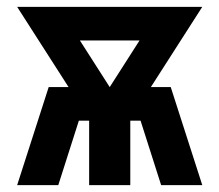

<svg xmlns="http://www.w3.org/2000/svg" viewBox="-20 -540 640 560"><path d="M30 0 122 -286H180L30 -520H570L420 -286H478L570 0H450L390 -188H360V0H240V-188H210L150 0ZM300 -286 387 -422H213Z"/></svg>

Font: Iosevka Aile Heavy
Style: Regular
Weight: 900
Designer: Belleve Invis
Foundry: Belleve Invis
Version: Version 31.1.0; ttfautohint (v1.8.4)